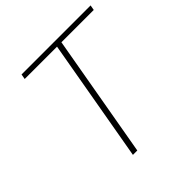

<svg xmlns="http://www.w3.org/2000/svg" viewBox="-185 -845 991 991"><g transform="rotate(-45 310.5 -350.0)"><path d="M348 -672H112L117 -700H621L616 -672H380L262 0H230Z"/></g></svg>

Font: KoHo ExtraLight
Style: Italic
Weight: 275
Italic angle: -10°
Version: Version 1.000; ttfautohint (v1.6)